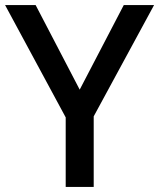

<svg xmlns="http://www.w3.org/2000/svg" viewBox="-20 -734 625 754"><path d="M293 -382 466 -714H585L348 -277V0H238V-273L0 -714H120Z"/></svg>

Font: Noto Sans Sora Sompeng Medium
Style: Regular
Weight: 500
Designer: Monotype Design Team. David Williams.
Foundry: Monotype Imaging Inc.
Version: Version 2.101; ttfautohint (v1.8.4.7-5d5b)